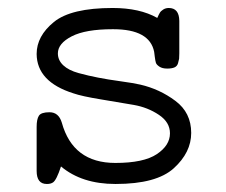

<svg xmlns="http://www.w3.org/2000/svg" viewBox="-20 -457 565 481"><path d="M71.8 -28.8V-139.2Q71.8 -158.2 77.4 -167Q83 -175.8 104 -175.8Q127 -175.8 134.8 -149.9Q162.6 -48.8 269 -48.8Q339.8 -48.8 372.8 -70.8Q405.8 -92.8 405.8 -123Q405.8 -150.9 377.9 -169.4Q350.1 -188 315.4 -194.1Q280.8 -200.2 232.9 -208Q185.1 -215.8 164.1 -223.1Q72.3 -252 71.8 -321.8Q71.8 -366.7 115 -401.9Q158.2 -437 262.2 -437Q330.1 -437 374 -412.1Q377.9 -420.9 380.4 -425Q382.8 -429.2 388.9 -433.1Q395 -437 402.8 -437Q428.7 -437 429.2 -404.8V-323.2Q429.2 -313.5 428.7 -309.8Q428.2 -306.2 426 -298.6Q423.8 -291 417 -288.1Q410.2 -285.2 398.9 -285.2Q386.7 -285.2 379.4 -290Q372.1 -294.9 370.6 -299.6Q369.1 -304.2 367.7 -315.2Q366.2 -326.2 366.2 -327.1Q355 -383.8 263.7 -383.8Q262.7 -383.8 262.2 -383.8Q194.3 -383.8 159.7 -366Q125 -348.1 125 -323.2Q125 -306.2 138.4 -293.5Q151.9 -280.8 177 -273.9Q202.1 -267.1 226.1 -262.5Q250 -257.8 282 -253.4Q314 -249 331.1 -245.1Q379.9 -233.9 419.4 -204.3Q459 -174.8 459 -124Q459 -75.2 415.5 -35.6Q372.1 3.9 270 3.9H269Q185.1 3.9 132.8 -40Q121.6 -5.9 112.8 0Q106.9 3.9 98.1 3.9Q97.7 3.9 97.2 3.9Q71.8 3.9 71.8 -28.8Z"/></svg>

Font: CMU Typewriter Text
Style: Light
Weight: 200
Version: Version 0.7.0